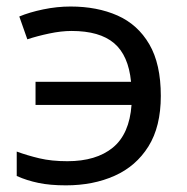

<svg xmlns="http://www.w3.org/2000/svg" viewBox="-20 -553 567 583"><path d="M180.2 9.8Q131.8 9.8 96.7 2.4Q61.5 -4.9 30.8 -18.6V-92.8Q62.5 -81.1 99.4 -72.3Q136.2 -63.5 184.6 -63.5Q272 -63.5 322.5 -104.7Q373 -146 379.4 -234.4H87.9V-304.7H377.9Q370.1 -384.8 326.4 -421.9Q282.7 -459 197.3 -459Q166 -459 129.2 -451.2Q92.3 -443.4 63 -433.6L38.6 -502.9Q68.8 -515.6 110.8 -524.4Q152.8 -533.2 194.3 -533.2Q274.9 -533.2 336.7 -505.9Q398.4 -478.5 433.3 -418.7Q468.3 -358.9 468.3 -261.7Q468.3 -168.5 430.7 -108.4Q393.1 -48.3 328.1 -19.3Q263.2 9.8 180.2 9.8Z"/></svg>

Font: Lunasima
Style: Regular
Weight: 400
Designer: The DocRepair Project, Monotype Design Team
Foundry: Google
Version: Version 2.009